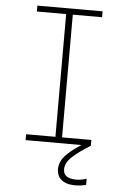

<svg xmlns="http://www.w3.org/2000/svg" viewBox="-62 -774 674 1038"><g transform="rotate(5 275.0 -255.0)"><path d="M98 0V-32H257V-698H98V-730H452V-698H293V-32H452V0ZM387 220Q347 220 324.5 207.5Q302 195 294 177Q286 159 286 141Q286 98 321.5 62Q357 26 421 -12L451 0Q387 40 353 72Q319 104 319 138Q319 159 329.5 170Q340 181 356.5 185Q373 189 389 189Q403 189 418 186Q433 183 445 179V212Q432 216 417 218Q402 220 387 220Z"/></g></svg>

Font: M PLUS Code Latin SemiExpanded ExtraLight
Style: Regular
Weight: 250
Width: 6
Designer: Coji Morishita
Foundry: UNDERFOREST DESIGN
Version: Version 1.002; ttfautohint (v1.8.3)